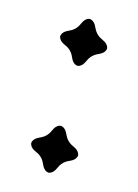

<svg xmlns="http://www.w3.org/2000/svg" viewBox="-80 -511 397 553"><g transform="rotate(15 119.0 -235.0)"><path d="M119.6 -324.7Q106 -326.2 97.9 -345.5Q89.8 -364.7 70.6 -372.8Q51.3 -380.9 49.8 -394.5Q51.3 -408.2 70.6 -416.5Q89.8 -424.8 97.9 -443.8Q106 -462.9 119.6 -464.4Q133.3 -462.9 141.6 -443.8Q149.9 -424.8 168.9 -416.5Q188 -408.2 189.5 -394.5Q188 -380.9 168.9 -372.8Q149.9 -364.7 141.6 -345.5Q133.3 -326.2 119.6 -324.7ZM118.7 -5.9Q105 -7.3 96.9 -26.6Q88.9 -45.9 69.6 -54Q50.3 -62 48.8 -75.7Q50.3 -89.4 69.6 -97.7Q88.9 -106 96.9 -125Q105 -144 118.7 -145.5Q132.3 -144 140.6 -125Q148.9 -106 168 -97.7Q187 -89.4 188.5 -75.7Q187 -62 168 -54Q148.9 -45.9 140.6 -26.6Q132.3 -7.3 118.7 -5.9Z"/></g></svg>

Font: Kelvinch
Style: Regular
Weight: 400
Designer: Paul James MIller
Foundry: High-Logic / Made with FontCreator
Version: Version 3.30 September 23, 2016